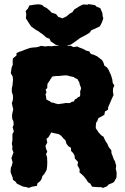

<svg xmlns="http://www.w3.org/2000/svg" viewBox="-20 -910 613 942"><path d="M137 6 121 12 113 9 92 5 79 -1 63 -9 55 -20 44 -27 42 -39 32 -65 33 -86 38 -98 42 -114 36 -134 41 -148 46 -162 40 -178 41 -191 38 -205 41 -222V-240V-253L48 -265L42 -286L47 -298L46 -314L40 -327L39 -344L41 -356L45 -374L41 -390L38 -405L42 -415L44 -428L43 -444L38 -459V-478L41 -489L43 -510L44 -520L42 -535L33 -551L37 -578L43 -594L42 -604L43 -623L61 -638V-649L74 -656L85 -659L102 -666L128 -675L142 -677L158 -678L171 -681L181 -685L204 -682L215 -684L234 -683L246 -685H270L296 -690L310 -684L326 -686L340 -679L359 -682L369 -677L388 -670L402 -662L418 -658L425 -646L441 -641L456 -634L468 -625L481 -615L488 -602L492 -588L505 -579L513 -567L519 -553L524 -543L531 -520L533 -503L541 -491L535 -477L534 -461L537 -444L528 -424L522 -410L516 -396L511 -385L510 -372L495 -363L492 -347L481 -340L463 -331L457 -315L452 -309L450 -293V-281L464 -260L477 -246L488 -239L493 -227L500 -214L507 -204L513 -189L526 -173L527 -158L532 -146L538 -129L544 -119L550 -97L548 -82L552 -65V-45L550 -36L540 -18L533 -13L513 -5L505 4L485 12L476 8H458L432 6L422 -10L412 -16L403 -30L393 -43L382 -54L370 -64L371 -79L360 -99L363 -115L347 -133L346 -146L339 -159L329 -169L328 -185L315 -193L306 -205L301 -222L291 -231L280 -244L268 -252L253 -255L231 -260L227 -252L218 -237L208 -229L212 -211L203 -194L206 -180L212 -166L206 -154L211 -138L212 -112L211 -92L209 -78L206 -71L197 -56L188 -46L184 -32L177 -21L164 -11L161 2ZM265 -399 279 -401 294 -403 304 -405 314 -404 324 -405 333 -411 343 -412 347 -422 357 -427 361 -432 372 -437 374 -447 373 -460 375 -467 378 -478 374 -488 371 -496 369 -506 364 -514 360 -522 348 -527 342 -532 337 -533 323 -536 309 -540H294L286 -539L274 -538L268 -537H254L235 -534L232 -526L228 -523L225 -516L221 -511L216 -503L213 -499L212 -487V-478L204 -471L208 -457L203 -446L206 -438L207 -423L218 -416L224 -414L230 -408L241 -406L250 -403ZM297 -675 289 -680 254 -690 229 -707 223 -720 207 -726 195 -737 165 -759 158 -762 133 -780 123 -795 107 -820 109 -841 106 -856 117 -868 124 -883 148 -887 169 -889 186 -886 196 -877 210 -870 227 -855 233 -848 255 -841 266 -827 286 -820 307 -830 322 -843 335 -850 345 -864 371 -880 387 -888 412 -887 413 -890 446 -885 454 -877 472 -870 482 -847 484 -829 487 -820 480 -800 470 -781 450 -771 429 -762 419 -749 397 -736 372 -723 359 -713 329 -692 313 -687Z"/></svg>

Font: Winky Rough
Style: Bold
Weight: 700
Designer: Simon Atzbach
Foundry: typofactur
Version: Version 1.206; ttfautohint (v1.8.4.7-5d5b)